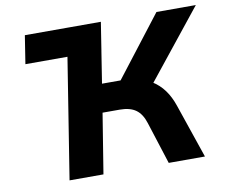

<svg xmlns="http://www.w3.org/2000/svg" viewBox="-77 -802 1062 898"><g transform="rotate(-10 453.5 -352.5)"><path d="M74 -571 95 -705H456L435 -571ZM183 0 295 -705H456L411 -419H513L483 -398L720 -705H907L636 -366L566 -412Q610 -405 643.5 -384.5Q677 -364 700.5 -332Q724 -300 739 -255L826 0H654L590 -200Q576 -245 548 -265Q520 -285 472 -285H390L344 0Z"/></g></svg>

Font: Nunito Sans 8pt ExtraBold
Style: Italic
Weight: 800
Italic angle: -9°
Version: Version 3.101;gftools[0.9.27]